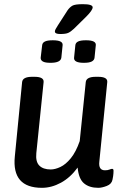

<svg xmlns="http://www.w3.org/2000/svg" viewBox="-20 -893 597 920"><path d="M269 -730Q243 -730 243 -742Q243 -747 246.5 -753.5Q250 -760 257 -771L304 -844Q314 -858 326.5 -865.5Q339 -873 377 -873Q424 -873 424 -858Q424 -844 393 -813L334 -755Q319 -741 307 -735.5Q295 -730 269 -730ZM382 -592Q332 -592 335 -617L341 -676Q342 -688 354 -694Q366 -700 392 -700Q442 -700 439 -676L433 -617Q432 -605 420 -598.5Q408 -592 382 -592ZM222 -592Q196 -592 185 -598.5Q174 -605 175 -617L182 -676Q183 -688 195 -694Q207 -700 233 -700Q283 -700 280 -676L274 -617Q271 -592 222 -592ZM181 7Q36 7 51 -143L86 -500Q89 -525 134 -525H145Q191 -525 189 -500L154 -159Q150 -118 168.5 -99.5Q187 -81 223 -81Q244 -81 269.5 -93Q295 -105 319.5 -135Q344 -165 362 -217L391 -500Q394 -525 439 -525H450Q496 -525 494 -500L456 -119Q451 -77 483 -77Q496 -77 504.5 -80.5Q513 -84 517 -84Q524 -84 524 -75Q524 -73 523.5 -62Q523 -51 519 -32Q515 -11 491.5 -2Q468 7 451 7Q408 7 382.5 -14.5Q357 -36 352 -90Q317 -42 272 -17.5Q227 7 181 7Z"/></svg>

Font: Asap Medium
Style: Italic
Weight: 500
Italic angle: -6°
Designer: Pablo Cosgaya
Foundry: Omnibus-Type
Version: Version 3.001; ttfautohint (v1.8.3)